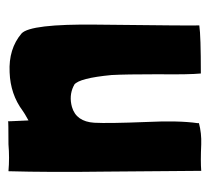

<svg xmlns="http://www.w3.org/2000/svg" viewBox="-42 -501 543 499"><g transform="rotate(90 229.5 -251.5)"><path d="M268 -39Q225 -7 168 -5Q107 -2 67 -36Q42 -59 44 -230Q47 -489 46 -498Q73 -502 171 -502Q174 -472 173 -390Q173 -306 175 -270Q183 -186 200 -173Q201 -173 202 -172Q204 -172 204 -171Q229 -159 258 -167Q296 -178 299 -225Q301 -261 297 -361Q293 -444 300 -493V-497Q326 -504 355 -503Q399 -501 424 -503L426 -257Q428 -106 425 -2Q390 -5 355 -2Q295 -2 295 -1Q296 9 293 -54Q273 -43 268 -39Z"/></g></svg>

Font: Londrina Solid
Style: Regular
Weight: 400
Designer: Marcelo Magalhaes
Foundry: Marcelo Magalh„es
Version: Version 1.001 2011